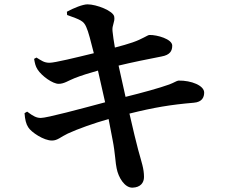

<svg xmlns="http://www.w3.org/2000/svg" viewBox="-20 -810 1040 884"><path d="M93 -289C95 -260 100 -239 110 -224C123 -202 182 -162 220 -163C245 -163 260 -180 292 -195C337 -216 413 -243 480 -262L499 -163C510 -108 512 -54 517 -35C525 7 554 55 590 54C627 53 643 31 643 5C643 -34 632 -62 616 -121C607 -156 593 -211 576 -287C688 -315 766 -328 872 -337C912 -340 920 -364 920 -384C920 -416 861 -440 802 -439C793 -438 783 -430 759 -421C715 -405 635 -383 558 -364L526 -508C584 -522 666 -539 724 -550C763 -557 773 -576 773 -600C773 -630 703 -650 668 -649C660 -649 635 -630 591 -615C568 -607 543 -600 509 -591C504 -621 500 -645 498 -667C495 -695 510 -708 506 -733C502 -760 424 -790 383 -790C361 -790 319 -773 288 -756L289 -741C350 -719 365 -714 377 -686C387 -665 398 -620 412 -565C330 -545 232 -521 208 -521C183 -521 171 -531 148 -545L137 -539C141 -517 143 -506 153 -490C173 -459 223 -424 250 -424C275 -424 293 -438 323 -450C353 -462 392 -474 431 -485L464 -339C352 -309 196 -267 168 -267C149 -267 134 -274 105 -296Z"/></svg>

Font: Noto Serif CJK HK
Style: Bold
Weight: 700
Designer: Ryoko NISHIZUKA 西塚涼子 (kana & ideographs); Frank Grießhammer (Latin, Greek & Cyrillic); Wenlong ZHANG 张文龙 (bopomofo); San
Foundry: Adobe
Version: Version 2.001;hotconv 1.1.0;makeotfexe 2.6.0